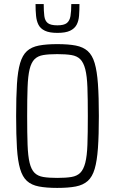

<svg xmlns="http://www.w3.org/2000/svg" viewBox="-20 -912 563 940"><path d="M260 8Q207 8 170.5 1Q134 -6 112 -26Q90 -46 78.5 -85Q67 -124 63 -187Q59 -250 59 -344Q59 -438 63 -501Q67 -564 78.5 -603Q90 -642 112 -662Q134 -682 170.5 -689Q207 -696 260 -696Q315 -696 351 -689Q387 -682 409.5 -662Q432 -642 443.5 -603Q455 -564 459.5 -501Q464 -438 464 -344Q464 -250 459.5 -187Q455 -124 443.5 -85Q432 -46 409.5 -26Q387 -6 351 1Q315 8 260 8ZM260 -41Q302 -41 329.5 -45.5Q357 -50 373 -66Q389 -82 397.5 -115Q406 -148 408 -203.5Q410 -259 410 -344Q410 -429 408 -484.5Q406 -540 397.5 -573Q389 -606 373 -622Q357 -638 329.5 -642.5Q302 -647 260 -647Q219 -647 192 -642.5Q165 -638 149 -622Q133 -606 125 -573Q117 -540 115 -484.5Q113 -429 113 -344Q113 -259 115 -203.5Q117 -148 125 -115Q133 -82 149 -66Q165 -50 192 -45.5Q219 -41 260 -41ZM261 -751Q222 -751 200 -761.5Q178 -772 168.5 -790.5Q159 -809 156.5 -835Q154 -861 154 -892H194Q194 -857 197 -833.5Q200 -810 214 -799Q228 -788 261 -788Q293 -788 307 -799Q321 -810 325 -833Q329 -856 329 -892H369Q369 -861 367 -835Q365 -809 355 -790.5Q345 -772 323 -761.5Q301 -751 261 -751Z"/></svg>

Font: Saira Condensed Light
Style: Regular
Weight: 300
Width: 3
Designer: Hector Gatti with collaboration of the Omnibus-Type team
Foundry: Omnibus-Type
Version: Version 1.101